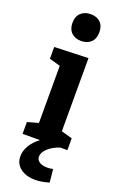

<svg xmlns="http://www.w3.org/2000/svg" viewBox="-188 -830 693 1103"><g transform="rotate(20 159.0 -278.0)"><path d="M80 -697Q80 -737 103 -758.5Q126 -780 163 -780Q200 -780 222 -759Q244 -738 244 -698Q244 -659 221.5 -637.5Q199 -616 162 -616Q125 -616 102.5 -637.5Q80 -659 80 -697ZM260 0Q215 15 188.5 40Q162 65 162 90Q162 111 180 122.5Q198 134 227 134Q246 134 263 130L271 210Q224 224 188 224Q131 224 96 197.5Q61 171 61 124Q61 92 80 59.5Q99 27 135 0H29V-72L96 -91V-440L29 -459V-531L236 -538V-91L303 -72V0Z"/></g></svg>

Font: Bitter Pro
Style: Bold
Weight: 700
Designer: Sol Matas, and Bitter project Authors
Foundry: Sol Matas
Version: Version 1.010